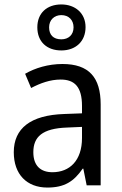

<svg xmlns="http://www.w3.org/2000/svg" viewBox="-20 -834 548 864"><path d="M256 -607C320 -607 365 -647 365 -712C365 -775 318 -814 256 -814C191 -814 148 -775 148 -711C148 -646 191 -607 256 -607ZM256 -657C220 -657 201 -677 201 -711C201 -744 224 -766 256 -766C289 -766 311 -744 311 -711C311 -677 288 -657 256 -657ZM261 -546C197 -546 138 -528 93 -502L120 -438C162 -460 206 -476 253 -476C316 -476 349 -443 349 -357V-324L269 -321C117 -316 42 -256 42 -149C42 -49 101 10 193 10C270 10 312 -17 352 -75H355L370 0H433V-364C433 -486 380 -546 261 -546ZM281 -260 349 -263V-213C349 -111 293 -59 216 -59C164 -59 130 -87 130 -149C130 -218 170 -256 281 -260Z"/></svg>

Font: Noto Sans Lao SemiCondensed
Style: Regular
Weight: 400
Width: 4
Designer: Monotype Design Team
Foundry: Monotype Imaging Inc.
Version: Version 2.004